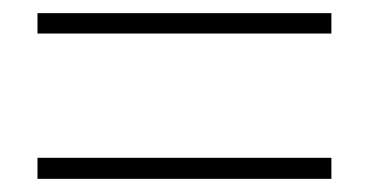

<svg xmlns="http://www.w3.org/2000/svg" viewBox="-20 -509 561 292"><path d="M37 -458H484V-489H37ZM37 -237H484V-269H37Z"/></svg>

Font: Noto Sans Japanese Thin
Style: Regular
Weight: 100
Designer: Ryoko NISHIZUKA (kana & ideographs); Paul D. Hunt (Latin, Greek & Cyrillic); Wenlong ZHANG (bopomofo); Sandoll Communica
Foundry: Adobe Systems Incorporated
Version: Version 1.000;PS 1;hotconv 1.0.78;makeotf.lib2.5.61930